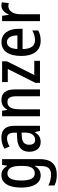

<svg xmlns="http://www.w3.org/2000/svg" viewBox="934 -1524 830 2738"><g transform="rotate(-90 1349.0 -155.0)"><path d="M220 -550C109 -550 43 -449 43 -267C43 -90 107 10 217 10C274 10 317 -15 350 -73H354C352 -49 350 -18 350 4V19C350 117 308 158 228 158C178 158 125 146 73 120V207C119 230 167 240 225 240C379 240 449 154 449 -1V-540H366L356 -469H351C318 -526 275 -550 220 -550ZM242 -464C317 -464 352 -407 352 -271V-247C352 -128 316 -74 245 -74C177 -74 144 -136 144 -266C144 -396 176 -464 242 -464Z M757 -550C699 -550 643 -534 597 -507L628 -434C670 -457 709 -470 747 -470C801 -470 826 -436 826 -361V-329L754 -326C623 -321 554 -263 554 -154C554 -60 601 10 690 10C758 10 798 -17 832 -74H835L851 0H924V-363C924 -486 872 -550 757 -550ZM773 -259 827 -262V-210C827 -120 785 -69 724 -69C681 -69 654 -95 654 -154C654 -219 689 -255 773 -259Z M1290 -550C1234 -550 1183 -522 1156 -468H1150L1139 -540H1060V0H1159V-274C1159 -405 1187 -464 1266 -464C1322 -464 1345 -422 1345 -340V0H1443V-360C1443 -489 1389 -550 1290 -550Z M1851 0V-81H1648L1843 -470V-540H1548V-459H1734L1536 -64V0Z M2118 -549C1992 -549 1920 -448 1920 -266C1920 -99 1991 10 2138 10C2194 10 2240 -1 2284 -25V-110C2237 -83 2195 -71 2145 -71C2063 -71 2020 -130 2018 -248H2307V-308C2307 -450 2240 -549 2118 -549ZM2118 -471C2182 -471 2212 -407 2213 -322H2019C2024 -423 2060 -471 2118 -471Z M2637 -550C2580 -550 2538 -505 2512 -447H2506L2493 -540H2417V0H2515V-281C2514 -382 2564 -451 2632 -451C2645 -451 2662 -449 2674 -444L2685 -544C2669 -548 2652 -550 2637 -550Z"/></g></svg>

Font: Noto Sans Gujarati UI Condensed Medium
Style: Regular
Weight: 500
Width: 3
Designer: Jelle Bosma - Monotype Design Team, Universal Thirst
Foundry: Monotype Imaging Inc.
Version: Version 2.106